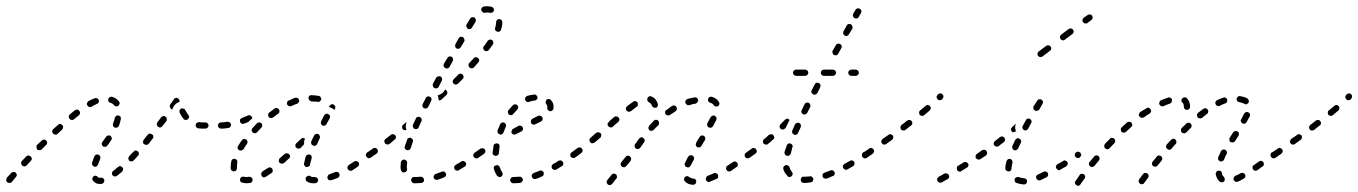

<svg xmlns="http://www.w3.org/2000/svg" viewBox="-21 -573 4351 615"><path d="M305 16Q309 15 311 12Q314 8 313 4Q313 2 312 1Q311 -1 309 -2Q308 -3 306 -4Q304 -4 302 -4Q298 -3 295 -4Q293 -5 292 -6Q291 -8 289 -9Q287 -10 286 -10Q284 -10 282 -10Q280 -9 278 -8Q275 -5 275 -1Q274 3 277 6Q282 12 289 15Q296 17 305 16ZM33 -13Q32 -17 29 -20Q28 -21 26 -22Q24 -23 22 -22Q20 -22 18 -21Q16 -21 15 -19Q6 -9 1 -4Q-1 0 -1 4Q-1 8 2 11Q6 13 10 13Q14 13 17 10Q21 4 30 -6Q33 -9 33 -13ZM372 -26Q373 -28 373 -30Q374 -32 373 -34Q372 -36 371 -37Q368 -40 364 -41Q360 -41 357 -38Q349 -31 341 -25Q340 -24 339 -23Q338 -21 338 -19Q337 -17 338 -15Q338 -13 340 -11Q342 -8 346 -8Q350 -7 354 -10Q361 -16 370 -23Q371 -24 372 -26ZM275 -44Q277 -41 281 -39Q283 -39 285 -39Q287 -39 288 -40Q290 -41 291 -43Q293 -44 293 -46Q296 -55 300 -64Q301 -68 300 -72Q298 -76 294 -78Q292 -78 290 -78Q288 -78 287 -78Q285 -77 283 -75Q282 -74 281 -72Q277 -62 274 -52Q273 -48 275 -44ZM81 -65Q80 -70 77 -72Q74 -75 70 -75Q66 -75 63 -72L49 -57Q46 -54 47 -50Q47 -45 50 -43Q53 -40 57 -40Q61 -40 64 -43L78 -58Q81 -61 81 -65ZM424 -81Q424 -85 421 -88Q419 -89 417 -90Q415 -91 413 -91Q411 -91 410 -90Q408 -89 407 -87Q399 -80 393 -73Q391 -71 391 -69Q390 -67 390 -65Q390 -63 391 -62Q392 -60 393 -58Q396 -56 400 -56Q404 -56 407 -59Q414 -66 421 -74Q424 -77 424 -81ZM130 -116Q130 -120 127 -123Q124 -126 120 -126Q116 -126 113 -123L98 -109Q95 -106 96 -102Q96 -97 98 -94Q101 -92 106 -92Q110 -92 113 -95L127 -109Q130 -112 130 -116ZM307 -118Q304 -115 305 -111Q306 -107 309 -104Q311 -103 313 -103Q315 -102 317 -103Q319 -103 320 -104Q322 -105 323 -107Q325 -109 327 -112Q331 -118 335 -124Q338 -127 337 -131Q336 -135 333 -138Q329 -140 325 -139Q321 -138 319 -135Q315 -129 311 -124Q309 -121 307 -118ZM470 -136Q470 -140 466 -143Q465 -144 463 -144Q461 -145 459 -145Q457 -145 455 -144Q454 -143 452 -141Q446 -133 439 -125Q438 -124 438 -122Q437 -120 437 -118Q437 -116 438 -114Q439 -112 441 -111Q444 -109 448 -109Q452 -109 455 -112Q461 -120 468 -129Q471 -132 470 -136ZM180 -161Q181 -163 181 -165Q181 -167 181 -169Q180 -171 179 -172Q176 -175 172 -176Q168 -176 165 -173Q157 -166 149 -159Q146 -156 146 -152Q146 -148 149 -145Q152 -142 156 -142Q160 -141 163 -144Q171 -151 178 -158Q179 -160 180 -161ZM625 -161H637Q641 -161 644 -164Q647 -167 647 -171Q647 -175 644 -178Q641 -181 637 -181H625Q621 -181 618 -182Q616 -182 614 -181Q612 -181 610 -180Q609 -179 607 -177Q606 -175 606 -173Q605 -169 608 -166Q610 -162 614 -162Q620 -161 625 -161ZM695 -164Q698 -167 698 -171Q698 -175 695 -178Q692 -181 688 -181H687Q683 -181 680 -178Q677 -175 677 -171Q677 -167 680 -164Q683 -161 687 -161H688Q692 -161 695 -164ZM341 -170Q343 -166 347 -164Q351 -163 355 -165Q358 -166 360 -170Q364 -181 366 -191Q367 -195 365 -199Q363 -202 359 -203Q357 -204 355 -203Q353 -203 351 -202Q350 -201 349 -199Q347 -198 347 -196Q345 -187 341 -177Q340 -174 341 -170ZM513 -193Q513 -197 509 -199Q506 -202 502 -201Q498 -201 495 -197L483 -181Q482 -179 482 -177Q481 -175 481 -173Q482 -171 483 -170Q484 -168 485 -167Q489 -164 493 -165Q497 -165 499 -169L512 -185Q514 -189 513 -193ZM573 -189Q577 -188 581 -191Q582 -192 583 -194Q584 -195 585 -197Q585 -199 584 -201Q584 -203 582 -205Q577 -212 572 -221Q571 -222 570 -224Q568 -225 566 -225Q564 -226 562 -226Q560 -226 559 -225Q555 -223 554 -219Q553 -215 555 -211Q560 -201 567 -192Q569 -189 573 -189ZM235 -210Q236 -214 233 -218Q231 -221 227 -222Q223 -222 219 -220Q211 -213 203 -207Q200 -204 199 -200Q199 -196 202 -192Q204 -189 208 -189Q213 -188 216 -191Q224 -198 232 -204Q235 -206 235 -210ZM523 -231Q522 -235 524 -238Q530 -247 536 -255Q537 -257 538 -258Q540 -259 542 -259Q544 -260 546 -260Q548 -259 549 -258Q552 -256 553 -253Q555 -250 554 -247Q551 -246 548 -244Q543 -242 539 -237Q534 -232 532 -225Q532 -224 532 -223Q530 -223 529 -223Q528 -224 527 -224Q524 -227 523 -231ZM295 -245Q297 -249 295 -253Q294 -255 293 -256Q291 -258 290 -258Q288 -259 286 -259Q284 -259 282 -258Q273 -255 262 -249Q259 -247 258 -243Q256 -239 259 -235Q261 -232 265 -230Q269 -229 272 -231Q282 -237 289 -240Q293 -241 295 -245ZM347 -234Q349 -233 351 -232Q353 -232 355 -233Q356 -233 358 -234Q361 -237 362 -241Q363 -245 360 -248Q352 -259 338 -263Q334 -264 331 -262Q327 -260 326 -256Q325 -253 326 -249Q328 -245 332 -244Q340 -242 344 -236Q345 -235 347 -234Z M988 14Q992 14 995 11Q998 8 998 4Q998 2 997 0Q996 -2 995 -3Q993 -5 991 -5Q989 -6 987 -6Q985 -6 982 -6Q977 -6 974 -8Q971 -11 967 -10Q963 -9 960 -6Q959 -5 958 -3Q958 -1 958 1Q958 3 959 5Q960 7 962 8Q970 14 982 14Q985 14 988 14ZM780 13Q784 13 786 9Q789 6 788 2Q788 0 787 -2Q786 -3 784 -5Q783 -6 781 -6Q779 -7 777 -7Q773 -6 769 -6Q764 -6 760 -7Q756 -8 753 -6Q749 -4 748 0Q748 2 748 4Q748 6 749 8Q750 10 752 11Q754 12 756 12Q762 14 769 14Q774 14 780 13ZM1064 -6Q1066 -7 1066 -9Q1067 -11 1067 -13Q1067 -15 1066 -16Q1065 -20 1061 -22Q1057 -23 1053 -22Q1044 -18 1035 -15Q1033 -14 1031 -13Q1030 -12 1029 -10Q1028 -8 1028 -6Q1027 -4 1028 -2Q1029 2 1033 4Q1037 5 1041 4Q1051 1 1061 -3Q1063 -4 1064 -6ZM851 -21Q852 -23 853 -25Q853 -27 852 -29Q852 -31 851 -33Q848 -36 844 -37Q840 -37 837 -35Q828 -29 820 -24Q817 -22 816 -18Q815 -13 817 -10Q818 -8 819 -7Q821 -6 823 -5Q825 -5 827 -5Q829 -6 831 -7Q839 -12 849 -19Q850 -20 851 -21ZM718 -33Q718 -29 722 -26Q725 -24 729 -24Q733 -24 736 -28Q738 -31 738 -35Q738 -37 738 -39Q738 -45 739 -52Q740 -56 738 -60Q736 -63 732 -64Q728 -65 724 -63Q721 -61 720 -57Q718 -47 718 -39Q718 -36 718 -33ZM1129 -45Q1130 -49 1128 -53Q1127 -54 1125 -55Q1123 -57 1121 -57Q1120 -57 1118 -57Q1116 -57 1114 -56Q1105 -50 1097 -45Q1093 -42 1092 -38Q1091 -34 1093 -31Q1095 -29 1096 -28Q1098 -27 1100 -26Q1102 -26 1104 -26Q1106 -26 1107 -27Q1116 -33 1125 -39Q1128 -41 1129 -45ZM954 -43Q956 -39 960 -38Q962 -38 964 -38Q966 -39 968 -40Q969 -41 971 -42Q972 -44 972 -46Q974 -55 977 -65Q978 -69 977 -73Q975 -77 971 -78Q967 -79 963 -77Q959 -75 958 -71Q955 -60 953 -50Q952 -46 954 -43ZM907 -68Q908 -70 908 -72Q908 -74 907 -76Q906 -77 905 -79Q902 -82 898 -82Q894 -82 891 -80Q883 -73 875 -66Q872 -63 872 -59Q872 -55 874 -52Q877 -49 881 -49Q885 -48 889 -51Q896 -58 904 -65Q906 -66 907 -68ZM1172 -75Q1173 -79 1170 -83Q1169 -84 1167 -85Q1166 -87 1164 -87Q1162 -87 1160 -87Q1158 -86 1156 -85H1155Q1152 -82 1151 -78Q1150 -74 1153 -71Q1154 -69 1156 -68Q1157 -67 1159 -66Q1161 -66 1163 -67Q1165 -67 1167 -68L1168 -69Q1171 -71 1172 -75ZM740 -98Q741 -94 745 -92Q748 -90 752 -91Q756 -92 759 -95Q764 -104 770 -112Q772 -115 772 -119Q771 -123 768 -126Q764 -128 760 -128Q756 -127 754 -124Q747 -115 742 -106Q739 -102 740 -98ZM935 -97Q931 -97 928 -100Q926 -101 926 -103Q925 -105 925 -107Q925 -109 926 -111Q927 -113 928 -114Q936 -121 943 -128Q946 -131 949 -131Q953 -131 956 -129Q956 -129 956 -129Q953 -123 953 -117Q953 -114 953 -111Q948 -105 942 -99Q939 -97 935 -97ZM976 -112Q978 -108 982 -107Q983 -106 985 -106Q987 -106 989 -106Q991 -107 993 -109Q994 -110 995 -112Q999 -121 1003 -130Q1005 -134 1003 -138Q1002 -142 998 -144Q994 -145 991 -144Q987 -143 985 -139Q980 -129 976 -120Q975 -116 976 -112ZM785 -156Q785 -152 788 -149Q789 -148 791 -147Q793 -146 795 -146Q797 -146 799 -147Q801 -148 802 -149Q809 -157 816 -164Q819 -167 819 -171Q819 -175 817 -178Q815 -180 813 -180Q811 -181 810 -181Q808 -181 806 -180Q804 -180 802 -178Q795 -171 788 -163Q785 -160 785 -156ZM717 -167Q719 -170 719 -174Q718 -178 715 -181Q711 -183 707 -183Q697 -181 688 -181Q684 -181 681 -178Q678 -175 678 -171Q678 -167 681 -164Q684 -161 688 -161Q699 -161 710 -163Q714 -163 717 -167ZM1007 -177Q1008 -173 1012 -171Q1013 -170 1015 -170Q1017 -170 1019 -171Q1021 -171 1023 -173Q1024 -174 1025 -176L1035 -194Q1037 -198 1036 -202Q1034 -206 1031 -207Q1029 -208 1027 -209Q1025 -209 1023 -208Q1021 -208 1020 -206Q1018 -205 1017 -203L1008 -185Q1006 -181 1007 -177ZM787 -194Q787 -195 787 -196Q786 -197 786 -198Q784 -201 781 -203Q777 -205 773 -203Q763 -199 754 -195Q750 -194 748 -190Q747 -186 748 -183Q749 -181 750 -179Q752 -178 753 -177Q755 -176 757 -176Q759 -176 761 -177Q767 -179 774 -182Q780 -188 787 -194Q787 -194 787 -194ZM838 -206Q837 -202 840 -198Q842 -195 846 -195Q850 -194 854 -197Q862 -203 870 -209Q872 -210 873 -212Q874 -213 874 -215Q874 -217 874 -219Q874 -221 872 -223Q870 -226 866 -227Q862 -228 858 -225Q850 -219 841 -212Q838 -210 838 -206ZM1041 -239Q1045 -240 1048 -238Q1050 -237 1051 -235Q1052 -233 1053 -232Q1053 -230 1053 -228Q1053 -226 1052 -224Q1051 -222 1050 -221Q1046 -225 1041 -227Q1037 -230 1032 -230Q1034 -232 1035 -234Q1037 -238 1041 -239ZM899 -246Q897 -242 899 -238Q901 -234 905 -233Q908 -232 912 -233Q922 -238 931 -241Q934 -242 936 -246Q938 -249 937 -253Q936 -255 935 -257Q933 -258 932 -259Q930 -260 928 -260Q926 -260 924 -260Q914 -256 904 -251Q900 -250 899 -246ZM970 -266Q967 -263 967 -259Q967 -255 970 -252Q973 -249 977 -248Q986 -248 996 -247Q998 -246 1000 -247Q1002 -247 1003 -248Q1005 -249 1006 -251Q1007 -253 1008 -255Q1008 -259 1006 -262Q1003 -266 999 -266Q988 -268 977 -268Q973 -269 970 -266Z M1328 13Q1332 13 1335 10Q1338 7 1337 2Q1337 0 1336 -1Q1335 -3 1334 -4Q1332 -6 1330 -6Q1328 -7 1326 -7Q1317 -6 1308 -6Q1307 -6 1307 -6Q1305 -6 1303 -6Q1301 -5 1299 -4Q1298 -2 1297 -1Q1296 1 1296 3Q1296 7 1298 10Q1301 14 1305 14Q1307 14 1308 14Q1318 14 1328 13ZM1405 -7Q1406 -8 1407 -10Q1408 -12 1408 -14Q1408 -16 1407 -18Q1405 -21 1402 -23Q1398 -25 1394 -23Q1384 -19 1375 -16Q1371 -15 1369 -11Q1367 -8 1368 -4Q1369 0 1373 2Q1377 4 1380 3Q1391 0 1401 -5Q1403 -5 1405 -7ZM1263 -29Q1264 -25 1267 -22Q1270 -20 1275 -21Q1276 -21 1278 -22Q1280 -23 1281 -25Q1282 -26 1283 -28Q1283 -30 1283 -32Q1282 -35 1282 -39Q1282 -44 1283 -51Q1284 -55 1281 -58Q1278 -61 1274 -62Q1270 -62 1267 -60Q1264 -57 1263 -53Q1262 -45 1262 -39Q1262 -34 1263 -29ZM1470 -41Q1471 -43 1472 -45Q1472 -47 1472 -49Q1472 -51 1471 -52Q1468 -56 1464 -57Q1460 -58 1457 -56Q1448 -50 1439 -45Q1435 -43 1434 -39Q1433 -35 1435 -31Q1436 -30 1438 -28Q1439 -27 1441 -27Q1443 -26 1445 -26Q1447 -27 1449 -28Q1458 -33 1467 -39Q1469 -40 1470 -41ZM1517 -75Q1518 -79 1515 -83Q1514 -84 1512 -85Q1511 -87 1509 -87Q1507 -87 1505 -87Q1503 -86 1501 -85L1499 -84Q1496 -81 1495 -77Q1494 -73 1497 -70Q1498 -68 1500 -67Q1501 -66 1503 -66Q1505 -65 1507 -66Q1509 -66 1511 -67L1513 -69Q1516 -71 1517 -75ZM1188 -84Q1189 -86 1189 -88Q1190 -90 1189 -92Q1189 -94 1187 -95Q1185 -99 1181 -99Q1177 -100 1173 -97Q1165 -91 1156 -85Q1155 -84 1154 -82Q1152 -81 1152 -79Q1152 -77 1152 -75Q1153 -73 1154 -71Q1155 -70 1157 -69Q1158 -67 1160 -67Q1162 -67 1164 -67Q1166 -68 1168 -69Q1176 -75 1185 -81Q1187 -82 1188 -84ZM1275 -101Q1275 -99 1276 -97Q1277 -95 1279 -94Q1280 -93 1282 -92Q1286 -91 1290 -93Q1293 -95 1295 -99Q1298 -108 1301 -118Q1303 -122 1301 -126Q1299 -130 1295 -131Q1294 -132 1292 -132Q1290 -132 1288 -131Q1286 -130 1285 -129Q1283 -127 1283 -125Q1279 -115 1276 -105Q1275 -103 1275 -101ZM1246 -129Q1247 -130 1247 -132Q1247 -134 1247 -136Q1246 -138 1245 -140Q1242 -143 1238 -143Q1234 -144 1231 -141L1214 -128Q1211 -126 1210 -122Q1210 -117 1212 -114Q1215 -111 1219 -110Q1223 -110 1227 -112L1243 -126Q1245 -127 1246 -129ZM1272 -157Q1271 -158 1269 -159Q1268 -161 1267 -163Q1267 -165 1267 -167Q1267 -169 1268 -171Q1269 -172 1271 -174L1282 -183Q1279 -177 1279 -171Q1278 -164 1281 -158Q1281 -157 1281 -157Q1280 -156 1279 -156Q1277 -156 1276 -156Q1274 -156 1272 -157ZM1302 -166Q1303 -162 1307 -160Q1311 -159 1315 -160Q1319 -162 1320 -165L1329 -185Q1331 -189 1329 -193Q1328 -196 1324 -198Q1320 -200 1316 -198Q1312 -197 1311 -193L1302 -174Q1300 -170 1302 -166ZM1332 -232Q1334 -228 1337 -226Q1341 -225 1345 -226Q1349 -227 1351 -231L1360 -250Q1362 -254 1361 -258Q1360 -262 1356 -263Q1354 -264 1352 -264Q1350 -265 1348 -264Q1346 -263 1345 -262Q1343 -261 1343 -259L1333 -240Q1331 -236 1332 -232ZM1396 -275Q1401 -279 1404 -285V-286Q1406 -286 1407 -285Q1408 -284 1409 -283Q1412 -280 1412 -276Q1412 -272 1409 -269L1393 -254Q1391 -253 1389 -252Q1386 -251 1384 -252Q1384 -258 1382 -265Q1382 -266 1381 -268Q1383 -268 1385 -269Q1391 -271 1396 -275ZM1366 -297Q1367 -293 1370 -291Q1372 -290 1374 -290Q1376 -290 1378 -290Q1380 -291 1382 -292Q1383 -294 1384 -295L1394 -314Q1396 -318 1395 -322Q1394 -326 1390 -328Q1388 -329 1386 -329Q1384 -329 1382 -328Q1380 -328 1379 -327Q1377 -325 1376 -324L1366 -305Q1364 -301 1366 -297ZM1464 -327Q1464 -331 1461 -334Q1458 -337 1454 -337Q1450 -337 1447 -334L1432 -319Q1429 -316 1429 -312Q1429 -308 1432 -305Q1435 -302 1439 -302Q1443 -302 1446 -305L1461 -320Q1464 -323 1464 -327ZM1400 -361Q1402 -357 1405 -355Q1409 -353 1413 -354Q1417 -355 1419 -359L1429 -377Q1431 -381 1430 -385Q1429 -389 1426 -391Q1422 -393 1418 -392Q1414 -391 1412 -387L1401 -369Q1399 -365 1400 -361ZM1514 -380Q1514 -385 1510 -387Q1507 -390 1503 -390Q1499 -390 1496 -386Q1490 -379 1482 -371Q1479 -368 1480 -364Q1480 -359 1483 -357Q1486 -354 1490 -354Q1494 -354 1497 -357Q1504 -365 1511 -373Q1514 -376 1514 -380ZM1559 -438Q1559 -442 1555 -445Q1552 -447 1548 -446Q1544 -446 1541 -442Q1536 -434 1529 -425Q1526 -422 1527 -418Q1527 -414 1531 -411Q1534 -409 1538 -409Q1542 -410 1545 -413Q1552 -422 1558 -431Q1560 -434 1559 -438ZM1437 -424Q1438 -420 1441 -418Q1445 -416 1449 -417Q1453 -418 1455 -422L1466 -440Q1468 -444 1466 -448Q1465 -452 1462 -454Q1458 -456 1454 -455Q1450 -454 1448 -450L1438 -432Q1436 -428 1437 -424ZM1588 -502Q1588 -506 1585 -509Q1582 -512 1578 -512Q1574 -512 1571 -509Q1568 -506 1568 -502Q1568 -500 1568 -499Q1568 -493 1565 -484Q1564 -481 1565 -477Q1567 -473 1571 -472Q1575 -470 1579 -472Q1583 -474 1584 -478Q1588 -490 1588 -499Q1588 -501 1588 -502ZM1473 -488Q1474 -483 1477 -481Q1481 -479 1485 -480Q1489 -481 1491 -485Q1497 -495 1502 -503Q1504 -506 1503 -510Q1502 -514 1499 -517Q1497 -518 1495 -518Q1493 -518 1491 -518Q1489 -518 1488 -516Q1486 -515 1485 -514Q1480 -506 1474 -495Q1471 -492 1473 -488ZM1528 -552Q1526 -551 1524 -550Q1523 -549 1522 -547Q1521 -546 1520 -544Q1520 -542 1521 -540Q1522 -536 1525 -534Q1529 -531 1533 -532Q1536 -533 1539 -533Q1544 -533 1549 -532Q1553 -531 1556 -533Q1560 -535 1561 -539Q1562 -543 1560 -546Q1558 -550 1554 -551Q1547 -553 1539 -553Q1533 -553 1528 -552Z M1645 13Q1649 12 1651 9Q1654 6 1654 1Q1653 -1 1652 -2Q1651 -4 1650 -5Q1648 -6 1646 -7Q1644 -7 1642 -7Q1633 -6 1625 -6H1623Q1619 -6 1616 -3Q1613 0 1613 4Q1613 6 1614 8Q1615 10 1616 11Q1618 12 1619 13Q1621 14 1623 14H1625Q1634 14 1645 13ZM1720 -13Q1722 -17 1720 -21Q1720 -23 1718 -24Q1717 -25 1715 -26Q1713 -27 1711 -27Q1709 -27 1707 -26Q1698 -22 1689 -19Q1687 -18 1686 -17Q1684 -16 1683 -14Q1682 -12 1682 -10Q1682 -8 1683 -6Q1684 -2 1688 0Q1692 1 1696 0Q1705 -3 1715 -8Q1719 -9 1720 -13ZM1578 -6Q1582 -5 1585 -8Q1587 -9 1588 -11Q1589 -13 1589 -14Q1589 -16 1589 -18Q1588 -20 1587 -22Q1583 -28 1580 -37Q1579 -41 1575 -43Q1571 -45 1567 -43Q1563 -42 1561 -39Q1560 -35 1561 -31Q1565 -19 1571 -10Q1574 -7 1578 -6ZM1782 -43Q1783 -45 1783 -47Q1784 -49 1783 -51Q1783 -53 1782 -54Q1780 -58 1776 -59Q1772 -60 1768 -58Q1760 -52 1751 -48Q1748 -46 1746 -42Q1745 -38 1747 -34Q1748 -32 1750 -31Q1751 -30 1753 -29Q1755 -29 1757 -29Q1759 -29 1761 -30Q1770 -35 1779 -41Q1780 -42 1782 -43ZM1824 -72Q1826 -73 1826 -75Q1826 -77 1826 -79Q1825 -81 1824 -83Q1822 -86 1818 -87Q1814 -88 1810 -85Q1808 -84 1807 -82Q1806 -80 1806 -78Q1805 -76 1806 -75Q1806 -73 1807 -71Q1810 -68 1814 -67Q1818 -66 1821 -69H1822Q1823 -70 1824 -72ZM1534 -87Q1534 -91 1532 -94Q1531 -96 1529 -97Q1527 -98 1526 -98Q1524 -99 1522 -98Q1520 -98 1518 -97L1501 -85Q1498 -83 1497 -79Q1496 -75 1499 -71Q1500 -70 1502 -69Q1503 -68 1505 -67Q1507 -67 1509 -67Q1511 -68 1513 -69L1529 -80Q1533 -83 1534 -87ZM1559 -77Q1562 -74 1566 -74Q1568 -74 1570 -74Q1572 -75 1573 -76Q1575 -77 1576 -79Q1577 -81 1577 -83Q1578 -92 1579 -102Q1580 -106 1578 -110Q1575 -113 1571 -114Q1567 -114 1564 -112Q1560 -110 1560 -106Q1558 -95 1557 -85Q1556 -80 1559 -77ZM1640 -170Q1644 -172 1647 -170Q1651 -169 1653 -166Q1655 -162 1654 -158Q1653 -154 1649 -152Q1640 -147 1631 -143Q1628 -141 1624 -142Q1620 -143 1618 -147Q1617 -148 1617 -149Q1617 -150 1617 -151Q1618 -154 1620 -158Q1620 -158 1620 -159Q1621 -159 1621 -160Q1621 -160 1622 -160Q1631 -165 1640 -170ZM1573 -148Q1575 -144 1579 -143Q1583 -141 1587 -143Q1590 -145 1592 -149Q1595 -158 1599 -167Q1600 -169 1600 -171Q1600 -173 1599 -175Q1599 -176 1597 -178Q1596 -179 1594 -180Q1590 -182 1586 -180Q1583 -179 1581 -175Q1577 -166 1573 -156Q1572 -152 1573 -148ZM1717 -190Q1718 -194 1716 -198Q1714 -201 1710 -202Q1706 -204 1703 -202Q1696 -198 1685 -193Q1681 -191 1680 -187Q1679 -183 1680 -179Q1682 -175 1686 -174Q1690 -173 1694 -175Q1705 -180 1712 -184Q1716 -186 1717 -190ZM1606 -217Q1605 -215 1606 -213Q1606 -211 1607 -209Q1608 -207 1609 -206Q1613 -204 1617 -204Q1621 -205 1623 -208Q1630 -216 1636 -222Q1639 -225 1639 -229Q1639 -233 1636 -236Q1633 -239 1629 -239Q1625 -239 1622 -236Q1615 -229 1608 -220Q1606 -219 1606 -217ZM1750 -243Q1748 -248 1744 -252Q1742 -255 1738 -256Q1733 -256 1730 -254Q1727 -251 1727 -247Q1726 -243 1729 -239Q1732 -236 1732 -232Q1732 -230 1732 -228Q1731 -224 1734 -221Q1736 -218 1740 -217Q1744 -216 1748 -219Q1751 -221 1752 -225Q1752 -229 1752 -232Q1752 -238 1750 -243ZM1662 -261Q1660 -257 1661 -253Q1663 -249 1666 -247Q1670 -245 1674 -247Q1683 -250 1692 -251Q1696 -251 1698 -254Q1701 -257 1701 -262Q1700 -264 1699 -265Q1698 -267 1697 -268Q1695 -270 1693 -270Q1692 -271 1690 -270Q1678 -269 1668 -266Q1664 -264 1662 -261Z M1955 -4Q1956 -6 1955 -8Q1955 -10 1954 -12Q1953 -13 1952 -15Q1948 -17 1944 -17Q1940 -16 1938 -13L1924 4Q1922 7 1922 11Q1923 15 1926 18Q1929 20 1933 20Q1937 19 1940 16L1953 -1Q1955 -2 1955 -4ZM2206 16Q2209 14 2209 10Q2209 8 2209 6Q2208 4 2207 2Q2205 1 2204 0Q2202 -1 2200 -1Q2191 -2 2187 -6Q2185 -7 2183 -8Q2182 -9 2180 -9Q2178 -9 2176 -8Q2174 -7 2173 -6Q2170 -3 2170 1Q2170 6 2173 8Q2182 18 2199 19Q2203 19 2206 16ZM2279 -5Q2280 -9 2279 -13Q2278 -15 2276 -16Q2275 -17 2273 -18Q2271 -19 2269 -19Q2267 -19 2265 -18Q2255 -13 2246 -10Q2242 -8 2241 -5Q2239 -1 2240 3Q2241 5 2242 6Q2244 8 2245 9Q2247 10 2249 10Q2251 10 2253 9Q2263 5 2274 0Q2278 -1 2279 -5ZM2341 -40Q2342 -42 2342 -44Q2343 -46 2342 -48Q2342 -50 2341 -51Q2338 -55 2334 -56Q2330 -56 2327 -54Q2317 -48 2309 -42Q2307 -41 2306 -40Q2305 -38 2305 -36Q2304 -34 2305 -32Q2305 -30 2306 -29Q2308 -25 2312 -24Q2316 -23 2320 -25Q2329 -31 2338 -38Q2340 -39 2341 -40ZM2172 -47Q2172 -45 2173 -43Q2173 -41 2175 -40Q2176 -38 2178 -38Q2182 -36 2186 -37Q2189 -39 2191 -42Q2195 -50 2201 -61Q2202 -63 2202 -65Q2202 -67 2202 -69Q2201 -71 2200 -72Q2198 -74 2197 -75Q2193 -77 2189 -75Q2185 -74 2183 -71Q2177 -60 2173 -51Q2172 -49 2172 -47ZM1995 -53 1999 -58Q2000 -60 2000 -62Q2001 -64 2001 -66Q2000 -68 1999 -69Q1998 -71 1997 -72Q1993 -75 1989 -74Q1985 -74 1983 -70L1979 -66L1969 -53Q1967 -50 1967 -46Q1968 -42 1971 -39Q1973 -38 1975 -38Q1977 -37 1979 -37Q1981 -38 1982 -39Q1984 -40 1985 -41ZM2386 -75Q2387 -79 2384 -83Q2383 -84 2381 -85Q2380 -87 2378 -87Q2376 -87 2374 -87Q2372 -86 2370 -85L2369 -84Q2365 -82 2364 -77Q2364 -73 2366 -70Q2367 -68 2369 -67Q2371 -66 2373 -66Q2375 -66 2377 -66Q2379 -67 2380 -68L2382 -69Q2385 -71 2386 -75ZM1845 -89Q1846 -93 1843 -97Q1841 -100 1837 -101Q1832 -101 1829 -99Q1820 -92 1810 -85Q1807 -83 1806 -79Q1805 -75 1808 -71Q1809 -70 1811 -69Q1812 -68 1814 -67Q1816 -67 1818 -67Q1820 -68 1822 -69Q1831 -75 1841 -83Q1844 -85 1845 -89ZM2037 -110 2042 -117Q2043 -119 2044 -121Q2044 -123 2044 -125Q2043 -127 2042 -129Q2041 -130 2040 -131Q2036 -134 2032 -133Q2028 -132 2026 -129L2021 -122Q2018 -117 2013 -111Q2011 -108 2012 -104Q2012 -100 2016 -97Q2019 -95 2023 -96Q2027 -96 2030 -100Q2034 -106 2037 -110ZM2216 -128 2209 -116Q2208 -114 2208 -112Q2207 -110 2208 -108Q2208 -106 2209 -105Q2211 -103 2212 -102Q2216 -100 2220 -101Q2224 -102 2226 -106L2233 -118L2237 -124Q2239 -128 2238 -132Q2237 -136 2233 -138Q2232 -139 2230 -139Q2228 -139 2226 -139Q2224 -138 2222 -137Q2221 -136 2220 -134ZM1904 -135Q1905 -137 1905 -139Q1905 -141 1905 -142Q1904 -144 1903 -146Q1900 -149 1896 -149Q1892 -150 1888 -147Q1879 -139 1871 -132Q1867 -129 1867 -125Q1867 -121 1869 -118Q1871 -116 1872 -115Q1874 -114 1876 -114Q1878 -114 1880 -115Q1882 -115 1883 -116Q1892 -124 1902 -132Q1903 -133 1904 -135ZM2090 -179Q2090 -184 2087 -187Q2086 -188 2084 -189Q2082 -189 2080 -189Q2078 -189 2077 -189Q2075 -188 2073 -186Q2066 -179 2058 -170Q2056 -167 2056 -163Q2056 -159 2059 -156Q2061 -155 2063 -154Q2064 -154 2066 -154Q2068 -154 2070 -155Q2072 -156 2073 -157Q2080 -165 2088 -172Q2090 -175 2090 -179ZM2244 -175Q2244 -173 2244 -171Q2245 -169 2246 -168Q2247 -166 2249 -165Q2253 -163 2257 -164Q2261 -166 2263 -169Q2269 -180 2273 -188Q2275 -192 2274 -196Q2272 -200 2269 -202Q2265 -204 2261 -202Q2257 -201 2255 -197Q2251 -189 2245 -179Q2244 -177 2244 -175ZM1946 -171 1960 -183Q1963 -186 1963 -190Q1963 -194 1960 -197Q1958 -200 1953 -200Q1949 -201 1946 -198L1932 -186L1929 -182Q1925 -179 1925 -175Q1925 -171 1928 -168Q1929 -167 1931 -166Q1933 -165 1935 -165Q1937 -165 1939 -165Q1940 -166 1942 -167ZM2145 -219Q2147 -221 2147 -223Q2148 -224 2147 -226Q2147 -228 2146 -230Q2144 -234 2140 -235Q2136 -236 2132 -234Q2123 -228 2114 -221Q2110 -219 2109 -215Q2109 -211 2111 -207Q2114 -204 2118 -203Q2122 -203 2125 -205Q2134 -211 2142 -216Q2144 -217 2145 -219ZM2022 -237Q2023 -241 2021 -245Q2019 -248 2014 -249Q2010 -250 2007 -247Q1998 -241 1988 -233Q1984 -230 1984 -226Q1983 -222 1986 -219Q1988 -216 1993 -215Q1997 -215 2000 -217Q2010 -225 2018 -231Q2022 -233 2022 -237ZM2072 -229Q2075 -227 2079 -228Q2081 -228 2083 -229Q2084 -231 2085 -232Q2086 -234 2086 -236Q2087 -238 2086 -240Q2084 -248 2079 -254Q2074 -261 2065 -264Q2064 -265 2062 -265Q2060 -265 2058 -264Q2056 -263 2055 -262Q2053 -260 2053 -258Q2051 -254 2053 -251Q2054 -247 2058 -245Q2064 -243 2067 -235Q2068 -231 2072 -229ZM2271 -232Q2275 -231 2279 -233Q2280 -234 2281 -235Q2283 -237 2283 -239Q2284 -241 2283 -243Q2283 -245 2282 -246Q2278 -253 2272 -257Q2266 -261 2259 -263Q2255 -264 2251 -262Q2248 -260 2247 -256Q2246 -252 2248 -248Q2250 -245 2254 -244Q2262 -242 2265 -236Q2267 -233 2271 -232ZM2213 -246Q2216 -249 2215 -253Q2214 -257 2211 -260Q2207 -262 2203 -261Q2192 -259 2181 -256Q2177 -254 2175 -251Q2173 -247 2175 -243Q2175 -241 2177 -240Q2178 -238 2180 -237Q2181 -236 2183 -236Q2185 -236 2187 -236Q2197 -240 2207 -241Q2211 -242 2213 -246Z M2575 11Q2580 11 2582 8Q2585 4 2584 0Q2584 -2 2583 -3Q2582 -5 2580 -6Q2579 -8 2577 -8Q2575 -9 2573 -8Q2565 -7 2558 -7Q2556 -7 2554 -7Q2550 -8 2547 -5Q2544 -2 2544 2Q2544 4 2544 6Q2545 8 2546 9Q2548 11 2549 12Q2551 12 2553 13Q2556 13 2558 13Q2566 13 2575 11ZM2650 -11Q2651 -12 2652 -14Q2653 -16 2653 -18Q2653 -20 2652 -22Q2650 -25 2647 -27Q2643 -29 2639 -27Q2629 -23 2620 -20Q2616 -19 2614 -15Q2613 -11 2614 -7Q2615 -5 2616 -4Q2617 -2 2619 -2Q2621 -1 2623 -1Q2625 0 2627 -1Q2636 -4 2646 -9Q2648 -9 2650 -11ZM2507 -6Q2512 -6 2515 -9Q2516 -10 2517 -12Q2518 -14 2518 -16Q2518 -18 2517 -20Q2517 -21 2515 -23Q2510 -29 2508 -37Q2507 -39 2506 -40Q2505 -42 2503 -43Q2501 -44 2499 -44Q2497 -44 2495 -44Q2493 -43 2492 -42Q2490 -41 2489 -39Q2488 -37 2488 -35Q2488 -33 2488 -31Q2492 -19 2501 -10Q2503 -6 2507 -6ZM2716 -47Q2717 -51 2715 -54Q2714 -56 2713 -57Q2711 -58 2709 -59Q2707 -60 2705 -59Q2703 -59 2702 -58Q2693 -53 2684 -48Q2680 -46 2679 -42Q2678 -38 2680 -35Q2681 -33 2682 -32Q2684 -30 2686 -30Q2688 -29 2690 -29Q2692 -30 2693 -30Q2702 -35 2712 -41Q2715 -43 2716 -47ZM2760 -75Q2761 -79 2758 -83Q2757 -84 2755 -85Q2754 -87 2752 -87Q2750 -87 2748 -87Q2746 -86 2744 -85Q2740 -82 2740 -78Q2739 -74 2741 -71Q2742 -69 2744 -68Q2746 -67 2748 -67Q2750 -66 2752 -67Q2753 -67 2755 -68L2756 -69Q2759 -71 2760 -75ZM2403 -87Q2403 -92 2401 -95Q2399 -98 2394 -99Q2390 -100 2387 -97Q2379 -91 2370 -85Q2367 -83 2366 -79Q2365 -75 2368 -71Q2369 -70 2371 -69Q2372 -68 2374 -67Q2376 -67 2378 -67Q2380 -68 2382 -69Q2391 -75 2399 -81Q2402 -83 2403 -87ZM2493 -79Q2495 -75 2499 -74Q2501 -74 2503 -74Q2505 -74 2507 -75Q2509 -76 2510 -78Q2511 -80 2512 -81Q2514 -90 2517 -101Q2518 -103 2518 -105Q2518 -107 2517 -108Q2516 -110 2515 -111Q2513 -113 2511 -113Q2507 -115 2504 -113Q2500 -111 2499 -107Q2495 -96 2492 -87Q2491 -83 2493 -79ZM2459 -132Q2459 -137 2456 -140Q2454 -143 2450 -143Q2445 -143 2442 -141Q2435 -134 2427 -128Q2425 -126 2424 -125Q2423 -123 2423 -121Q2423 -119 2423 -117Q2424 -115 2425 -113Q2428 -110 2432 -110Q2436 -109 2439 -112Q2448 -119 2455 -126Q2459 -128 2459 -132ZM2517 -147Q2518 -144 2522 -142Q2526 -140 2530 -142Q2534 -143 2535 -147Q2539 -156 2544 -166Q2545 -170 2544 -174Q2542 -178 2539 -179Q2535 -181 2531 -179Q2527 -178 2525 -174Q2521 -164 2517 -155Q2515 -151 2517 -147ZM2508 -189Q2508 -189 2507 -189Q2507 -190 2507 -190Q2504 -193 2500 -193Q2496 -192 2493 -189Q2486 -182 2479 -175Q2477 -173 2477 -171Q2476 -170 2476 -168Q2476 -166 2477 -164Q2477 -162 2479 -161Q2482 -158 2486 -158Q2490 -158 2493 -161Q2495 -162 2496 -164Q2500 -173 2505 -183Q2506 -186 2508 -189ZM2546 -213Q2548 -209 2551 -207Q2555 -205 2559 -207Q2563 -208 2565 -212L2574 -230Q2576 -234 2574 -238Q2573 -242 2569 -244Q2566 -245 2562 -244Q2558 -243 2556 -239L2547 -220Q2545 -217 2546 -213ZM2578 -277Q2580 -273 2583 -271Q2585 -270 2587 -270Q2589 -270 2591 -270Q2593 -271 2594 -272Q2596 -273 2597 -275L2606 -293Q2608 -297 2607 -301Q2606 -305 2602 -307Q2600 -308 2598 -308Q2596 -308 2594 -308Q2592 -307 2591 -306Q2589 -304 2589 -303L2579 -284Q2577 -281 2578 -277ZM2565 -333Q2568 -336 2568 -340Q2568 -344 2565 -347Q2562 -350 2558 -350H2529Q2525 -350 2522 -347Q2519 -344 2519 -340Q2519 -336 2522 -333Q2525 -330 2529 -330H2558Q2562 -330 2565 -333ZM2654 -333Q2657 -336 2657 -340Q2657 -344 2654 -347Q2651 -350 2647 -350H2618Q2614 -350 2611 -347Q2608 -344 2608 -340Q2608 -336 2611 -333Q2614 -330 2618 -330H2647Q2651 -330 2654 -333ZM2727 -333Q2730 -336 2730 -340Q2730 -344 2727 -347Q2724 -350 2720 -350H2706Q2702 -350 2699 -347Q2696 -344 2696 -340Q2696 -336 2699 -333Q2702 -330 2706 -330H2720Q2724 -330 2727 -333ZM2646 -403Q2647 -399 2650 -397Q2654 -395 2658 -396Q2662 -397 2664 -401L2674 -419Q2676 -422 2675 -426Q2674 -430 2670 -432Q2666 -434 2662 -433Q2658 -432 2656 -428L2646 -410Q2644 -407 2646 -403ZM2680 -465Q2681 -461 2685 -459Q2688 -457 2692 -458Q2696 -459 2698 -463L2709 -481Q2711 -485 2709 -489Q2708 -493 2705 -495Q2701 -497 2697 -496Q2693 -495 2691 -491L2681 -473Q2679 -469 2680 -465ZM2733 -525Q2733 -525 2733 -525L2737 -531Q2739 -535 2738 -539Q2737 -543 2733 -545Q2729 -547 2725 -546Q2721 -545 2719 -541L2712 -529Q2711 -527 2711 -525Q2711 -523 2711 -521Q2712 -519 2713 -518Q2714 -516 2716 -515Q2720 -513 2724 -514Q2728 -515 2730 -519L2733 -525Q2733 -525 2733 -525Z M2777 -84Q2778 -85 2779 -87Q2779 -89 2778 -91Q2778 -93 2777 -95Q2774 -98 2770 -99Q2766 -100 2763 -97L2744 -84Q2743 -83 2742 -81Q2740 -79 2740 -77Q2740 -75 2740 -73Q2741 -71 2742 -70Q2743 -68 2745 -67Q2746 -66 2748 -66Q2750 -65 2752 -66Q2754 -66 2756 -68L2775 -81Q2776 -82 2777 -84ZM2840 -132Q2841 -136 2839 -139Q2836 -142 2832 -143Q2828 -144 2825 -141L2806 -128Q2803 -125 2802 -121Q2801 -117 2804 -114Q2805 -112 2807 -111Q2808 -110 2810 -110Q2812 -110 2814 -110Q2816 -110 2818 -112L2836 -125Q2840 -128 2840 -132ZM2882 -159 2897 -171Q2901 -173 2901 -177Q2902 -182 2899 -185Q2897 -188 2893 -189Q2889 -189 2885 -187L2870 -175L2867 -173Q2864 -170 2863 -166Q2863 -162 2865 -159Q2866 -157 2868 -156Q2870 -155 2872 -155Q2874 -155 2876 -155Q2878 -156 2879 -157ZM2960 -226Q2961 -230 2958 -233Q2955 -236 2951 -237Q2947 -237 2944 -234Q2936 -227 2926 -219Q2923 -217 2923 -213Q2923 -209 2925 -205Q2928 -202 2932 -202Q2936 -201 2939 -204Q2949 -212 2957 -219Q2960 -222 2960 -226ZM3001 -264Q3001 -268 2998 -271Q2995 -274 2991 -274Q2987 -274 2984 -271L2982 -269Q2981 -268 2980 -266Q2979 -264 2979 -262Q2979 -260 2980 -259Q2981 -257 2982 -255Q2985 -252 2989 -252Q2994 -252 2997 -255L2998 -257Q3001 -260 3001 -264Z M3266 15Q3269 12 3269 8Q3269 6 3268 4Q3268 2 3266 1Q3265 -1 3263 -1Q3261 -2 3259 -2Q3250 -3 3242 -6Q3240 -6 3238 -6Q3236 -6 3235 -5Q3233 -4 3231 -3Q3230 -1 3229 0Q3228 4 3230 8Q3231 12 3235 13Q3246 17 3259 18Q3263 18 3266 15ZM3019 -5Q3020 -9 3018 -13Q3016 -16 3012 -17Q3008 -19 3004 -17Q2993 -10 2986 -7Q2983 -5 2981 -1Q2980 3 2982 7Q2984 10 2988 12Q2992 13 2996 11Q3002 7 3014 1Q3018 -1 3019 -5ZM3336 -11Q3337 -15 3336 -18Q3335 -20 3333 -21Q3332 -23 3330 -23Q3328 -24 3326 -24Q3324 -24 3322 -23Q3312 -18 3304 -14Q3300 -13 3298 -9Q3297 -5 3299 -1Q3299 1 3301 2Q3302 3 3304 4Q3306 5 3308 5Q3310 5 3312 4Q3321 0 3331 -5Q3335 -7 3336 -11ZM3081 -42Q3082 -46 3080 -49Q3077 -53 3073 -54Q3069 -55 3066 -53L3048 -42Q3044 -40 3044 -36Q3043 -32 3045 -28Q3046 -26 3047 -25Q3049 -24 3051 -24Q3053 -23 3055 -23Q3057 -24 3058 -25L3076 -36Q3080 -38 3081 -42ZM3202 -27Q3205 -24 3209 -24Q3211 -24 3213 -24Q3215 -25 3216 -26Q3218 -28 3218 -30Q3219 -31 3219 -33Q3219 -40 3222 -51Q3223 -55 3221 -59Q3219 -63 3215 -64Q3213 -64 3211 -64Q3210 -64 3208 -63Q3206 -62 3205 -60Q3204 -59 3203 -57Q3199 -43 3199 -34Q3199 -30 3202 -27ZM3399 -47Q3400 -51 3398 -54Q3396 -56 3395 -57Q3393 -58 3391 -59Q3389 -59 3387 -59Q3385 -58 3384 -57Q3375 -52 3366 -47Q3364 -46 3363 -44Q3362 -43 3362 -41Q3361 -39 3361 -37Q3362 -35 3363 -33Q3365 -30 3369 -28Q3373 -27 3376 -30Q3385 -35 3394 -40Q3398 -43 3399 -47ZM3141 -82Q3141 -86 3139 -89Q3138 -91 3136 -92Q3135 -93 3133 -93Q3131 -94 3129 -93Q3127 -93 3125 -92Q3117 -86 3108 -80Q3105 -78 3104 -74Q3103 -70 3105 -66Q3108 -63 3112 -62Q3116 -61 3119 -63Q3128 -69 3137 -75Q3140 -78 3141 -82ZM3440 -72Q3442 -73 3442 -75Q3442 -77 3442 -79Q3441 -81 3440 -83Q3438 -86 3434 -87Q3430 -88 3426 -85Q3424 -84 3423 -82Q3422 -80 3422 -78Q3421 -76 3422 -74Q3422 -73 3423 -71Q3426 -68 3430 -67Q3434 -66 3437 -68L3438 -69Q3439 -70 3440 -72ZM3222 -98Q3223 -94 3227 -92Q3231 -91 3234 -92Q3238 -94 3240 -97Q3244 -106 3249 -116Q3251 -120 3249 -124Q3248 -127 3244 -129Q3240 -131 3237 -130Q3233 -128 3231 -125Q3226 -115 3222 -106Q3220 -102 3222 -98ZM3198 -125Q3199 -129 3196 -132Q3194 -135 3189 -136Q3185 -136 3182 -134Q3174 -127 3166 -121Q3163 -119 3162 -115Q3161 -110 3164 -107Q3165 -106 3167 -105Q3169 -104 3171 -103Q3173 -103 3174 -104Q3176 -104 3178 -105Q3186 -112 3195 -118Q3198 -121 3198 -125ZM3217 -159Q3218 -163 3221 -166Q3227 -171 3233 -177Q3232 -173 3231 -170Q3230 -163 3232 -156Q3233 -154 3234 -152Q3231 -152 3229 -151Q3227 -150 3224 -149Q3223 -149 3222 -150Q3221 -151 3220 -152Q3217 -155 3217 -159ZM3254 -163Q3255 -159 3258 -157Q3260 -156 3262 -155Q3264 -155 3266 -156Q3268 -156 3269 -157Q3271 -159 3272 -160L3282 -179Q3284 -182 3283 -186Q3282 -190 3278 -192Q3277 -193 3275 -193Q3273 -194 3271 -193Q3269 -193 3267 -191Q3266 -190 3265 -188L3255 -170Q3253 -167 3254 -163ZM3289 -229Q3289 -227 3289 -225Q3290 -223 3291 -221Q3292 -220 3294 -219Q3297 -217 3301 -218Q3305 -219 3308 -222L3318 -240Q3319 -242 3320 -244Q3320 -246 3320 -247Q3319 -249 3318 -251Q3317 -253 3315 -254Q3311 -256 3307 -255Q3303 -254 3301 -250L3290 -233Q3289 -231 3289 -229Z M3346 -416Q3347 -421 3344 -424Q3342 -427 3337 -428Q3333 -428 3330 -426L3306 -408Q3303 -406 3302 -401Q3302 -397 3304 -394Q3306 -391 3311 -390Q3315 -390 3318 -392L3342 -410Q3345 -412 3346 -416ZM3418 -470Q3419 -474 3416 -478Q3414 -481 3410 -482Q3406 -482 3402 -480L3378 -462Q3375 -459 3374 -455Q3374 -451 3376 -448Q3379 -444 3383 -444Q3387 -443 3390 -446L3414 -464Q3417 -466 3418 -470ZM3479 -516Q3479 -520 3477 -523Q3475 -526 3470 -527Q3466 -527 3463 -525L3450 -516Q3447 -513 3446 -509Q3446 -505 3448 -502Q3451 -498 3455 -498Q3459 -497 3462 -499L3475 -509Q3478 -511 3479 -516Z M3455 -4Q3455 -6 3455 -8Q3454 -10 3453 -12Q3452 -13 3451 -15Q3447 -17 3443 -16Q3439 -16 3437 -12Q3429 -1 3424 7Q3421 10 3422 14Q3423 18 3427 20Q3428 21 3430 22Q3432 22 3434 22Q3436 21 3438 20Q3439 19 3440 17Q3445 10 3453 -1Q3454 -2 3455 -4ZM3658 -11Q3658 -15 3654 -17Q3651 -20 3647 -19Q3643 -19 3640 -15L3628 1Q3626 4 3626 8Q3627 12 3630 15Q3632 16 3633 17Q3635 17 3637 17Q3639 17 3641 16Q3643 15 3644 13L3656 -3Q3659 -7 3658 -11ZM3893 11Q3897 11 3900 8Q3901 6 3902 4Q3902 2 3902 0Q3902 -2 3901 -3Q3900 -5 3899 -7Q3894 -10 3893 -18Q3893 -20 3892 -22Q3890 -24 3889 -25Q3887 -26 3885 -26Q3883 -27 3881 -26Q3877 -26 3875 -22Q3873 -19 3873 -15Q3876 0 3886 9Q3889 11 3893 11ZM3968 -7Q3969 -11 3967 -14Q3966 -16 3965 -17Q3963 -18 3961 -19Q3959 -20 3957 -19Q3955 -19 3953 -18Q3944 -13 3936 -10Q3934 -9 3933 -7Q3932 -6 3931 -4Q3930 -2 3930 0Q3930 2 3931 4Q3933 7 3936 9Q3940 10 3944 9Q3953 5 3963 -1Q3967 -3 3968 -7ZM4026 -42Q4027 -44 4027 -46Q4028 -48 4027 -50Q4027 -52 4026 -53Q4023 -57 4019 -58Q4015 -58 4012 -56L3995 -44Q3994 -43 3992 -42Q3991 -40 3991 -38Q3991 -36 3991 -34Q3992 -32 3993 -30Q3995 -27 3999 -26Q4003 -26 4007 -28L4023 -40Q4025 -41 4026 -42ZM3501 -63Q3501 -64 3501 -66Q3501 -68 3500 -70Q3499 -72 3498 -73Q3494 -76 3490 -75Q3486 -75 3484 -72Q3476 -63 3469 -54Q3466 -51 3467 -47Q3467 -43 3471 -40Q3474 -38 3478 -38Q3482 -39 3485 -42Q3492 -51 3499 -59Q3500 -61 3501 -63ZM3702 -66Q3701 -70 3698 -73Q3697 -74 3695 -74Q3693 -75 3691 -75Q3689 -75 3687 -74Q3685 -73 3684 -71L3671 -55Q3670 -54 3669 -52Q3669 -50 3669 -48Q3669 -46 3670 -44Q3671 -42 3673 -41Q3676 -39 3680 -39Q3684 -39 3687 -43L3700 -59Q3702 -62 3702 -66ZM3881 -62Q3883 -58 3887 -56Q3889 -56 3891 -56Q3893 -56 3895 -57Q3896 -57 3898 -59Q3899 -60 3900 -62Q3903 -71 3908 -80Q3910 -83 3909 -87Q3907 -91 3904 -93Q3902 -94 3900 -94Q3898 -94 3896 -94Q3894 -93 3893 -92Q3891 -91 3890 -89Q3885 -79 3881 -69Q3880 -66 3881 -62ZM4065 -69Q4068 -71 4069 -75Q4070 -79 4067 -83Q4066 -84 4064 -85Q4063 -87 4061 -87Q4059 -87 4057 -87Q4055 -86 4053 -85Q4051 -84 4050 -82Q4049 -80 4049 -79Q4048 -77 4049 -75Q4049 -73 4050 -71Q4053 -68 4057 -67Q4061 -66 4064 -69ZM3747 -119Q3747 -123 3744 -126Q3741 -129 3737 -129Q3733 -128 3730 -125Q3723 -118 3716 -110Q3715 -108 3715 -107Q3714 -105 3714 -103Q3714 -101 3715 -99Q3716 -97 3718 -96Q3721 -93 3725 -93Q3729 -94 3732 -97Q3738 -105 3745 -112Q3748 -115 3747 -119ZM3551 -118Q3551 -120 3551 -122Q3551 -124 3550 -125Q3550 -127 3548 -129Q3547 -130 3545 -131Q3543 -131 3541 -131Q3539 -131 3537 -131Q3535 -130 3534 -128Q3526 -120 3518 -112Q3516 -109 3516 -105Q3516 -100 3519 -98Q3522 -95 3526 -95Q3530 -95 3533 -98Q3541 -107 3548 -114Q3550 -116 3551 -118ZM3917 -124Q3917 -120 3921 -118Q3923 -117 3924 -117Q3926 -116 3928 -117Q3930 -117 3932 -118Q3934 -119 3935 -121Q3941 -130 3946 -138Q3947 -140 3947 -142Q3948 -144 3947 -146Q3947 -148 3946 -149Q3945 -151 3943 -152Q3939 -154 3935 -153Q3931 -152 3929 -149Q3924 -141 3918 -132Q3916 -129 3917 -124ZM3796 -170Q3796 -174 3793 -177Q3792 -178 3790 -179Q3788 -180 3786 -180Q3784 -180 3782 -179Q3780 -179 3779 -177Q3772 -170 3764 -163Q3763 -161 3762 -159Q3762 -157 3762 -156Q3762 -154 3762 -152Q3763 -150 3765 -148Q3768 -146 3772 -146Q3776 -146 3779 -149Q3786 -156 3793 -163Q3796 -166 3796 -170ZM3606 -172Q3606 -176 3603 -180Q3601 -183 3596 -183Q3592 -183 3589 -181Q3581 -173 3572 -165Q3569 -163 3569 -159Q3569 -154 3571 -151Q3574 -148 3578 -148Q3583 -148 3586 -151Q3594 -158 3602 -166Q3605 -168 3606 -172ZM3953 -188Q3953 -186 3954 -184Q3954 -182 3956 -180Q3957 -179 3958 -178Q3962 -176 3966 -177Q3970 -178 3972 -182Q3977 -191 3982 -200Q3984 -203 3983 -207Q3982 -211 3978 -213Q3976 -214 3974 -214Q3972 -215 3970 -214Q3968 -213 3967 -212Q3965 -211 3964 -209Q3960 -200 3955 -191Q3954 -190 3953 -188ZM3848 -211Q3849 -213 3849 -215Q3849 -217 3849 -219Q3848 -221 3847 -222Q3845 -226 3841 -226Q3836 -227 3833 -224Q3825 -218 3817 -212Q3815 -210 3814 -208Q3813 -207 3813 -205Q3813 -203 3814 -201Q3814 -199 3815 -197Q3818 -194 3822 -194Q3826 -193 3830 -196Q3838 -203 3845 -208Q3847 -210 3848 -211ZM3666 -216Q3667 -220 3664 -223Q3662 -227 3658 -228Q3654 -229 3651 -226Q3641 -220 3631 -214Q3628 -211 3627 -207Q3626 -203 3629 -200Q3631 -196 3635 -196Q3639 -195 3643 -197Q3652 -204 3661 -209Q3665 -212 3666 -216ZM3774 -224Q3777 -221 3781 -221Q3785 -221 3788 -224Q3791 -227 3791 -231Q3791 -249 3780 -259Q3777 -262 3773 -261Q3769 -261 3766 -258Q3765 -257 3764 -255Q3763 -253 3763 -251Q3764 -249 3764 -247Q3765 -245 3767 -244Q3771 -240 3771 -231Q3771 -226 3774 -224ZM3730 -243Q3731 -245 3732 -247Q3733 -248 3733 -250Q3733 -252 3733 -254Q3732 -256 3731 -258Q3729 -259 3727 -260Q3726 -261 3724 -261Q3722 -261 3720 -260Q3710 -257 3698 -252Q3694 -250 3693 -246Q3691 -242 3693 -238Q3694 -236 3695 -235Q3697 -234 3699 -233Q3701 -232 3703 -232Q3705 -233 3706 -233Q3717 -238 3726 -241Q3728 -242 3730 -243ZM3907 -243Q3908 -245 3909 -247Q3910 -248 3910 -250Q3910 -252 3910 -254Q3909 -258 3905 -260Q3901 -262 3897 -260Q3887 -257 3877 -252Q3874 -250 3872 -246Q3871 -243 3873 -239Q3874 -237 3875 -236Q3877 -234 3878 -234Q3880 -233 3882 -233Q3884 -233 3886 -234Q3895 -239 3904 -242Q3905 -242 3907 -243ZM3968 -239Q3970 -239 3972 -239Q3973 -240 3975 -241Q3977 -242 3978 -244Q3980 -247 3979 -251Q3978 -255 3974 -258Q3965 -263 3952 -265Q3947 -266 3944 -263Q3941 -261 3940 -257Q3939 -253 3942 -250Q3944 -246 3948 -246Q3958 -244 3964 -241Q3966 -239 3968 -239Z M4086 -84Q4087 -85 4088 -87Q4088 -89 4087 -91Q4087 -93 4086 -95Q4083 -98 4079 -99Q4075 -100 4072 -97L4053 -84Q4052 -83 4051 -81Q4049 -79 4049 -77Q4049 -75 4049 -73Q4050 -71 4051 -70Q4052 -68 4054 -67Q4055 -66 4057 -66Q4059 -65 4061 -66Q4063 -66 4065 -68L4084 -81Q4085 -82 4086 -84ZM4149 -132Q4150 -136 4148 -139Q4145 -142 4141 -143Q4137 -144 4134 -141L4115 -128Q4112 -125 4111 -121Q4110 -117 4113 -114Q4114 -112 4116 -111Q4117 -110 4119 -110Q4121 -110 4123 -110Q4125 -110 4127 -112L4145 -125Q4149 -128 4149 -132ZM4191 -159 4206 -171Q4210 -173 4210 -177Q4211 -182 4208 -185Q4206 -188 4202 -189Q4198 -189 4194 -187L4179 -175L4176 -173Q4173 -170 4172 -166Q4172 -162 4174 -159Q4175 -157 4177 -156Q4179 -155 4181 -155Q4183 -155 4185 -155Q4187 -156 4188 -157ZM4269 -226Q4270 -230 4267 -233Q4264 -236 4260 -237Q4256 -237 4253 -234Q4245 -227 4235 -219Q4232 -217 4232 -213Q4232 -209 4234 -205Q4237 -202 4241 -202Q4245 -201 4248 -204Q4258 -212 4266 -219Q4269 -222 4269 -226ZM4310 -264Q4310 -268 4307 -271Q4304 -274 4300 -274Q4296 -274 4293 -271L4291 -269Q4290 -268 4289 -266Q4288 -264 4288 -262Q4288 -260 4289 -259Q4290 -257 4291 -255Q4294 -252 4298 -252Q4303 -252 4306 -255L4307 -257Q4310 -260 4310 -264Z"/></svg>

Font: FRB American Cursive Dashed Light
Style: Italic
Weight: 300
Italic angle: -25°
Version: Version 2.0;Modular Font Editor K font №1